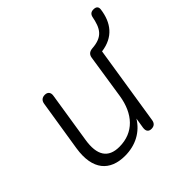

<svg xmlns="http://www.w3.org/2000/svg" viewBox="-156 -787 960 960"><g transform="rotate(-45 323.5 -307.0)"><path d="M215 8C290 8 351 -25 387 -84L378 -28C375 -5 385 6 404 6C423 6 434 -4 437 -23L503 -443C592 -455 636 -512 647 -596C649 -614 639 -622 621 -622C605 -622 595 -615 591 -599C578 -532 558 -493 478 -488C459 -486 447 -477 444 -457L408 -222C391 -114 329 -44 227 -44C149 -44 116 -92 132 -190L174 -457C178 -479 167 -492 147 -492C128 -492 116 -482 113 -462L70 -191C49 -56 110 8 215 8Z"/></g></svg>

Font: SN Pro Light
Style: Italic
Weight: 300
Italic angle: -8.99998°
Designer: Tobias Whetton
Foundry: Supernotes
Version: Version 1.001;Glyphs 3.2 (3249)